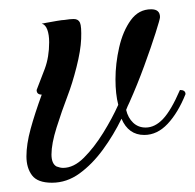

<svg xmlns="http://www.w3.org/2000/svg" viewBox="-20 -387 420 414"><path d="M92 7Q61 7 49 -9Q37 -25 37 -50Q37 -76 46 -109Q55 -142 70 -183Q59 -183 59 -193Q67 -213 76.5 -238.5Q86 -264 86 -296Q86 -312 82 -323Q78 -334 70 -336Q70 -336 80.5 -338Q91 -340 103 -342Q115 -344 119 -344Q125 -345 130 -345.5Q135 -346 139 -346Q149 -346 152.5 -338Q156 -330 155 -303Q154 -278 145 -242.5Q136 -207 126 -181Q113 -147 102 -112Q91 -77 91 -54Q91 -34 102 -28Q110 -25 116 -25Q139 -25 161 -47Q183 -69 202.5 -100.5Q222 -132 235 -161Q229 -184 229 -216Q229 -250 237 -285Q245 -320 262 -343.5Q279 -367 306 -367Q325 -367 325 -350Q325 -346 315.5 -316Q306 -286 291 -245Q276 -204 259 -166Q255 -158 252 -150Q256 -133 267 -122.5Q278 -112 294 -112Q314 -112 331.5 -130.5Q349 -149 368 -193Q380 -193 380 -184Q364 -144 341.5 -120Q319 -96 291 -96Q257 -96 242 -131Q225 -96 202 -64.5Q179 -33 151.5 -13Q124 7 92 7Z"/></svg>

Font: Great Vibes
Style: Regular
Weight: 400
Designer: Robert E. Leuschke, Viktoriya Grabowska, Viviana Monsalve, Eben Sorkin
Foundry: Robert E. Leuschke
Version: Version 1.103; ttfautohint (v1.8.4.7-5d5b)